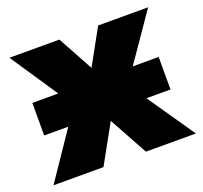

<svg xmlns="http://www.w3.org/2000/svg" viewBox="-101 -670 833 787"><g transform="rotate(-20 315.5 -276.5)"><path d="M39 -347V-205H144L5 0H223L316 -168L408 0H626L485 -205H590V-347H477L619 -553H401L316 -399L232 -553H14L152 -347Z"/></g></svg>

Font: Noto Sans UI Black
Style: Regular
Weight: 900
Designer: Monotype Design Team
Foundry: Monotype Imaging Inc.
Version: Version 1.901